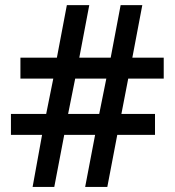

<svg xmlns="http://www.w3.org/2000/svg" viewBox="-20 -733 686 753"><path d="M622.1 -424.8V-506.8H499L538.1 -712.9H453.1L414.1 -506.8H291L330.1 -712.9H242.2L203.1 -506.8H60.1V-424.8H189L161.1 -286.1H22.9V-204.1H145L107.9 0H192.9L231.9 -204.1H353L314 0H400.9L439.9 -204.1H587.9V-286.1H456.1L482.9 -424.8ZM274.9 -424.8H397L369.1 -286.1H247.1Z"/></svg>

Font: Sahel SemiBold
Style: Bold
Weight: 600
Foundry: Saber Rastikerdar (saber.rastikerdar@gmail.com)
Version: Version 3.4.0